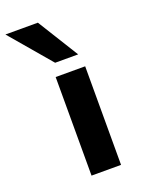

<svg xmlns="http://www.w3.org/2000/svg" viewBox="-202 -846 698 917"><g transform="rotate(-20 147.0 -387.0)"><path d="M100 0V-501H250V0ZM121 -566 -56 -774H109L238 -566Z"/></g></svg>

Font: Nunito Sans 7pt Expanded
Style: Bold
Weight: 700
Width: 7
Designer: Vernon Adams
Foundry: Vernon Adams
Version: Version 3.101;gftools[0.9.27]